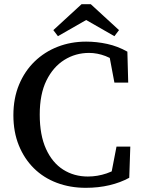

<svg xmlns="http://www.w3.org/2000/svg" viewBox="-20 -882 680 918"><path d="M390 16Q315 16 251.5 -8Q188 -32 142 -77.5Q96 -123 70 -187Q44 -251 44 -331Q44 -412 71 -477Q98 -542 145.5 -588Q193 -634 256 -658.5Q319 -683 392 -683Q442 -683 492.5 -672Q543 -661 589 -635L593 -487H527L499 -636L564 -624V-564Q524 -599 484.5 -614Q445 -629 406 -629Q341 -629 287.5 -595.5Q234 -562 202 -497Q170 -432 170 -334Q170 -236 200 -170Q230 -104 282 -71Q334 -38 400 -38Q446 -38 490 -53Q534 -68 573 -99V-43L508 -31L537 -181H603L598 -32Q556 -9 503.5 3.5Q451 16 390 16ZM414 -862 549 -738 527 -709 349 -811H435L257 -709L235 -738L370 -862Z"/></svg>

Font: Source Serif 4 18pt Medium
Style: Regular
Weight: 500
Designer: Frank Grießhammer
Foundry: Adobe Systems Incorporated
Version: Version 4.004;hotconv 1.0.116;makeotfexe 2.5.65601